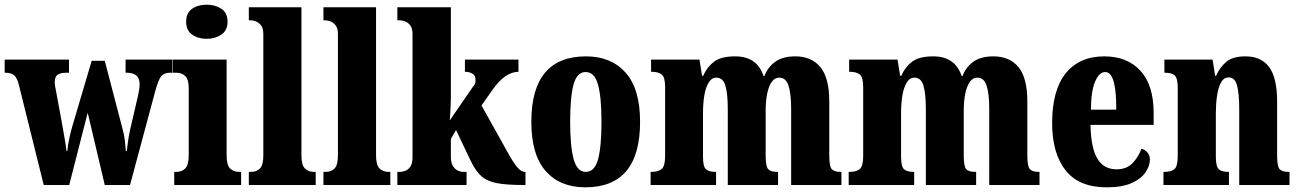

<svg xmlns="http://www.w3.org/2000/svg" viewBox="-25 -791 5554 821"><path d="M56 -427Q48 -459 35 -469.5Q22 -480 -2 -480H-5V-536H270V-480H259Q234 -480 221.5 -471.5Q209 -463 209 -438Q209 -430 211.5 -417.5Q214 -405 216 -394L238 -275Q244 -239 250.5 -204Q257 -169 259 -146H263Q265 -169 271 -198Q277 -227 284 -250L367 -531H423L500 -236Q506 -215 509 -188.5Q512 -162 513 -145H517Q520 -168 523 -190.5Q526 -213 532 -239L565 -381Q572 -411 572 -431Q572 -480 517 -480H512V-536H712V-480H701Q677 -480 664.5 -465Q652 -450 639 -402L531 0H423L350 -309L271 0H162Z M859 -625Q822 -625 796.5 -643Q771 -661 771 -698Q771 -736 796.5 -753.5Q822 -771 859 -771Q895 -771 921.5 -753.5Q948 -736 948 -698Q948 -661 921.5 -643Q895 -625 859 -625ZM720 0V-56H729Q753 -56 767.5 -71Q782 -86 782 -129V-413Q782 -452 767 -466Q752 -480 729 -480H714V-536H944V-127Q944 -85 959 -70.5Q974 -56 997 -56H1006V0Z M1039 0V-56H1049Q1072 -56 1086.5 -70.5Q1101 -85 1101 -127V-645Q1101 -671 1090.5 -683.5Q1080 -696 1068 -700Q1056 -704 1049 -704H1039V-760H1264V-127Q1264 -85 1279 -70.5Q1294 -56 1317 -56H1325V0Z M1358 0V-56H1368Q1391 -56 1405.5 -70.5Q1420 -85 1420 -127V-645Q1420 -671 1409.5 -683.5Q1399 -696 1387 -700Q1375 -704 1368 -704H1358V-760H1583V-127Q1583 -85 1598 -70.5Q1613 -56 1636 -56H1644V0Z M1674 0V-56H1687Q1694 -56 1706.5 -60Q1719 -64 1729 -77.5Q1739 -91 1739 -119V-645Q1739 -671 1728.5 -683.5Q1718 -696 1706 -700Q1694 -704 1687 -704H1674V-760H1903V-378Q1903 -361 1902 -340Q1901 -319 1900 -301Q1899 -283 1898 -276L1998 -421Q2008 -432 2008 -441Q2008 -450 2008 -454Q2008 -467 1995.5 -475.5Q1983 -484 1963 -484V-536H2192V-484Q2164 -484 2135.5 -464.5Q2107 -445 2076 -400L2034 -340L2145 -141Q2168 -99 2185.5 -77.5Q2203 -56 2219 -56H2222V0H2211Q2141 0 2099 -8Q2057 -16 2032 -39Q2007 -62 1986 -107L1925 -235L1903 -197V-121Q1903 -93 1913 -79Q1923 -65 1935 -60.5Q1947 -56 1954 -56H1970V0Z M2478 10Q2370 10 2308.5 -59.5Q2247 -129 2247 -270Q2247 -550 2481 -550Q2588 -550 2650 -480.5Q2712 -411 2712 -270Q2712 10 2478 10ZM2480 -56Q2518 -56 2532.5 -110.5Q2547 -165 2547 -270Q2547 -376 2532 -429.5Q2517 -483 2479 -483Q2442 -483 2427.5 -429.5Q2413 -376 2413 -270Q2413 -165 2428 -110.5Q2443 -56 2480 -56Z M2757 0V-56H2761Q2789 -56 2804 -68Q2819 -80 2819 -124V-419Q2819 -461 2804.5 -472.5Q2790 -484 2762 -484H2759V-536H2966L2977 -467H2982Q2998 -504 3028 -527Q3058 -550 3119 -550Q3212 -550 3240 -466H3244Q3258 -504 3290 -527Q3322 -550 3376 -550Q3445 -550 3483 -504Q3521 -458 3521 -357V-126Q3521 -80 3531.5 -68Q3542 -56 3570 -56H3573V0H3358V-325Q3358 -389 3347 -424Q3336 -459 3307 -459Q3287 -459 3274 -439.5Q3261 -420 3255 -388Q3249 -356 3249 -318V-126Q3249 -80 3259.5 -68Q3270 -56 3298 -56H3302V0H3087V-325Q3087 -389 3077 -424Q3067 -459 3038 -459Q3018 -459 3005 -437.5Q2992 -416 2986.5 -381.5Q2981 -347 2981 -306V-121Q2981 -79 2993.5 -67.5Q3006 -56 3034 -56H3037V0Z M3604 0V-56H3608Q3636 -56 3651 -68Q3666 -80 3666 -124V-419Q3666 -461 3651.5 -472.5Q3637 -484 3609 -484H3606V-536H3813L3824 -467H3829Q3845 -504 3875 -527Q3905 -550 3966 -550Q4059 -550 4087 -466H4091Q4105 -504 4137 -527Q4169 -550 4223 -550Q4292 -550 4330 -504Q4368 -458 4368 -357V-126Q4368 -80 4378.5 -68Q4389 -56 4417 -56H4420V0H4205V-325Q4205 -389 4194 -424Q4183 -459 4154 -459Q4134 -459 4121 -439.5Q4108 -420 4102 -388Q4096 -356 4096 -318V-126Q4096 -80 4106.5 -68Q4117 -56 4145 -56H4149V0H3934V-325Q3934 -389 3924 -424Q3914 -459 3885 -459Q3865 -459 3852 -437.5Q3839 -416 3833.5 -381.5Q3828 -347 3828 -306V-121Q3828 -79 3840.5 -67.5Q3853 -56 3881 -56H3884V0Z M4707 10Q4589 10 4531.5 -62.5Q4474 -135 4474 -265Q4474 -406 4532.5 -478Q4591 -550 4697 -550Q4795 -550 4851.5 -488.5Q4908 -427 4908 -308V-257H4638Q4640 -158 4667.5 -112.5Q4695 -67 4749 -67Q4792 -67 4817 -92.5Q4842 -118 4856 -155Q4871 -151 4881.5 -139Q4892 -127 4892 -109Q4892 -82 4873.5 -54.5Q4855 -27 4814.5 -8.5Q4774 10 4707 10ZM4748 -322Q4749 -398 4737.5 -440.5Q4726 -483 4701 -483Q4675 -483 4657.5 -441.5Q4640 -400 4640 -322Z M4950 0V-56H4954Q4983 -56 4997 -68Q5011 -80 5011 -124V-416Q5011 -457 4998 -468.5Q4985 -480 4958 -480H4954V-536H5160L5171 -467H5175Q5191 -503 5218.5 -526.5Q5246 -550 5301 -550Q5368 -550 5402 -504Q5436 -458 5436 -357V-126Q5436 -80 5446.5 -68Q5457 -56 5485 -56H5489V0H5274V-325Q5274 -389 5265 -424.5Q5256 -460 5229 -460Q5208 -460 5196 -438Q5184 -416 5179 -381Q5174 -346 5174 -306V-121Q5174 -79 5186.5 -67.5Q5199 -56 5227 -56H5230V0Z"/></svg>

Font: Noto Serif Thai ExtraCondensed Black
Style: Regular
Weight: 900
Width: 2
Designer: Monotype Design Team
Foundry: Monotype Imaging Inc.
Version: Version 2.002; ttfautohint (v1.8.4.7-5d5b)